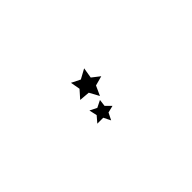

<svg xmlns="http://www.w3.org/2000/svg" viewBox="-27 -99 206 206"><g transform="rotate(-45 76.0 4.0)"><path d="M81 24 73 26 69 34 65 26H56L62 19L60 10L68 14L76 10L75 18ZM95 -7 84 -4 79 7 73 -4 61 -5 69 -14 67 -25 77 -20 88 -26 86 -14Z"/></g></svg>

Font: Santa christmas start
Style: Regular
Weight: 400
Designer: MUHAMMAD YONI
Version: Version 001.000